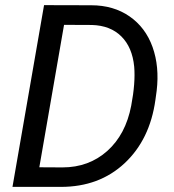

<svg xmlns="http://www.w3.org/2000/svg" viewBox="-20 -731 681 751"><path d="M28.8 0 152.3 -710.9 336.9 -710.4Q423.8 -710.4 486.6 -667Q549.3 -623.5 576.7 -547.1Q604 -470.7 592.8 -376L587.9 -340.3Q566.4 -185.1 467.3 -92.5Q368.2 0 218.3 0ZM230.5 -633.8 133.8 -76.7 224.1 -76.2Q327.6 -76.2 399.7 -140.6Q471.7 -205.1 493.2 -317.4Q510.3 -407.2 504.9 -470.2Q497.6 -545.9 454.6 -588.6Q411.6 -631.3 339.4 -633.3Z"/></svg>

Font: TypoPRO Roboto
Style: Italic
Weight: 400
Italic angle: -12°
Designer: Google
Version: Version 2.136; 2016